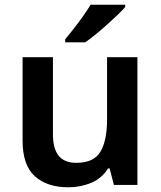

<svg xmlns="http://www.w3.org/2000/svg" viewBox="-20 -786 684 816"><path d="M564 -543V0H464L446 -70H439Q413 -28 367.5 -9Q322 10 271 10Q180 10 128 -37Q76 -84 76 -188V-543H205V-215Q205 -155 229 -124.5Q253 -94 304 -94Q379 -94 407 -141.5Q435 -189 435 -278V-543ZM512 -756Q500 -742 479 -722Q458 -702 433.5 -680Q409 -658 385 -638.5Q361 -619 342 -606H257V-619Q273 -638 293 -663.5Q313 -689 332.5 -716.5Q352 -744 365 -766H512Z"/></svg>

Font: Noto Sans NKo Unjoined SemiBold
Style: Regular
Weight: 600
Designer: Monotype Design Team
Foundry: Monotype Imaging Inc.
Version: Version 2.004